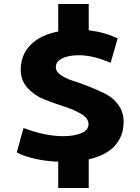

<svg xmlns="http://www.w3.org/2000/svg" viewBox="-20 -819 704 963"><path d="M600 -209V-208Q600 -136 555.5 -87.5Q511 -39 425 -20V124H272V-8Q148 -13 64 -54L98 -177Q206 -136 297 -136Q351 -136 387.5 -151Q424 -166 424 -196Q424 -225 389 -246.5Q354 -268 304 -284Q254 -300 204 -319.5Q154 -339 119 -377Q84 -415 84 -469Q84 -544 133.5 -594Q183 -644 272 -661V-799H425V-667Q509 -657 570 -626L535 -504Q446 -542 376 -542Q323 -542 291.5 -526Q260 -510 260 -482Q260 -460 285 -442.5Q310 -425 348 -413Q386 -401 430 -383.5Q474 -366 512 -346.5Q550 -327 575 -291Q600 -255 600 -209Z"/></svg>

Font: Martel Sans Heavy
Style: Regular
Weight: 900
Designer: Dan Reynolds and Mathieu Réguer
Foundry: Dan Reynolds and Mathieu Réguer
Version: Version 1.001;PS 001.001;hotconv 1.0.70;makeotf.lib2.5.58329